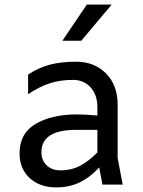

<svg xmlns="http://www.w3.org/2000/svg" viewBox="-20 -802 620 834"><path d="M425 0 411 -75Q372 -32 326.5 -10Q281 12 224 12Q153 12 109 -28.5Q65 -69 65 -136Q65 -223 135 -264Q205 -305 315 -305Q355 -305 403 -300V-336Q403 -390 373.5 -422.5Q344 -455 297 -455Q241 -455 195.5 -440Q150 -425 102 -393V-478Q149 -509 198 -521.5Q247 -534 310 -534Q390 -534 440.5 -483Q491 -432 491 -348V-116L513 0ZM403 -140V-238H311Q160 -238 160 -141Q160 -105 183 -83.5Q206 -62 242 -62Q290 -62 328 -82Q366 -102 403 -140ZM357 -782H465L333 -625H251Z"/></svg>

Font: Amiko
Style: Regular
Weight: 400
Designer: Pablo Impallari, Rodrigo Fuenzalida, Andres Torresi
Foundry: Impallari Type
Version: Version 1.001; ttfautohint (v1.3)